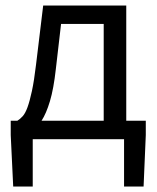

<svg xmlns="http://www.w3.org/2000/svg" viewBox="-20 -506 572 698"><path d="M99 0V172H28L19 -15V-67H43Q53 -73 62.5 -83.5Q72 -94 80 -116Q88 -138 96 -175Q104 -212 111 -271L137 -486H439V-67H510V-15L502 172H431V0ZM183 -255Q175 -183 161.5 -138Q148 -93 131 -67H357V-419H202Z"/></svg>

Font: CV Source Sans
Style: Regular
Weight: 400
Designer: Paul D. Hunt
Foundry: Adobe Systems Incorporated
Version: Version 3.001